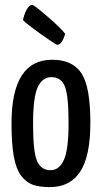

<svg xmlns="http://www.w3.org/2000/svg" viewBox="-20 -754 416 784"><path d="M214 -571Q208 -571 146.5 -615Q85 -659 74 -672Q78 -694 88.5 -714Q99 -734 112 -734Q119 -734 174.5 -686Q230 -638 246 -616Q233 -571 214 -571ZM27 -250Q27 -510 193 -510Q276 -510 312.5 -455Q349 -400 349 -253Q349 -116 307.5 -53Q266 10 184 10Q142 10 115.5 1Q89 -8 67.5 -35Q46 -62 36.5 -114.5Q27 -167 27 -250ZM115 -248Q115 -133 131.5 -96Q148 -59 186 -59Q222 -59 241 -101Q260 -143 260 -252Q260 -365 244.5 -402Q229 -439 190 -439Q153 -439 134 -398Q115 -357 115 -248Z"/></svg>

Font: Yanone Kaffeesatz
Style: Regular
Weight: 400
Designer: Yanone (Cyrillic: Daniel Pouzeot)
Foundry: Yanone
Version: Version 1.003;PS 001.003;hotconv 1.0.88;makeotf.lib2.5.64775